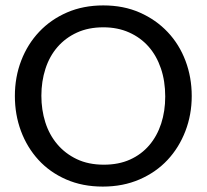

<svg xmlns="http://www.w3.org/2000/svg" viewBox="-20 -680 764 710"><path d="M689 -325Q689 -256 665.5 -195Q642 -134 599.5 -88.5Q557 -43 496 -16.5Q435 10 360 10Q285 10 224.5 -16.5Q164 -43 122 -89Q80 -135 57.5 -195.5Q35 -256 35 -325Q35 -395 58.5 -456Q82 -517 125 -562.5Q168 -608 228 -634Q288 -660 362 -660Q437 -660 497 -633.5Q557 -607 600 -561.5Q643 -516 666 -455Q689 -394 689 -325ZM591 -323Q591 -380 575 -427Q559 -474 529.5 -507.5Q500 -541 457.5 -560Q415 -579 362 -579Q307 -579 264.5 -559.5Q222 -540 192.5 -506Q163 -472 148 -425.5Q133 -379 133 -326Q133 -274 147.5 -228Q162 -182 191.5 -147Q221 -112 264 -91.5Q307 -71 364 -71Q419 -71 461 -90Q503 -109 532 -143Q561 -177 576 -223Q591 -269 591 -323Z"/></svg>

Font: Zilla Slab Medium
Style: Regular
Weight: 500
Designer: Typotheque.com
Foundry: Typotheque type foundry
Version: Version 1.1; 2017